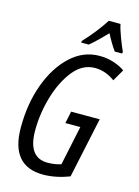

<svg xmlns="http://www.w3.org/2000/svg" viewBox="-138 -1006 789 1091"><g transform="rotate(15 257.0 -460.5)"><path d="M227 10Q300 10 381 -21L457 -377H289L274 -306H362L313 -74Q276 -62 234 -62Q119 -62 119 -221Q119 -322 148.5 -421.5Q178 -521 231 -586.5Q284 -652 357 -652Q419 -652 474 -611L514 -680Q486 -700 447 -712.5Q408 -725 364 -725Q269 -725 195 -656.5Q121 -588 78.5 -473Q36 -358 36 -217Q36 10 227 10ZM242 -771H287Q327 -804 384 -864Q398 -837 412 -813.5Q426 -790 440 -771H483L485 -781Q472 -808 454 -856Q436 -904 431 -931H362Q317 -860 244 -781Z"/></g></svg>

Font: Noto Sans UI Condensed
Style: Italic
Weight: 400
Width: 3
Italic angle: -12°
Designer: Monotype Design Team
Foundry: Monotype Imaging Inc.
Version: Version 1.901